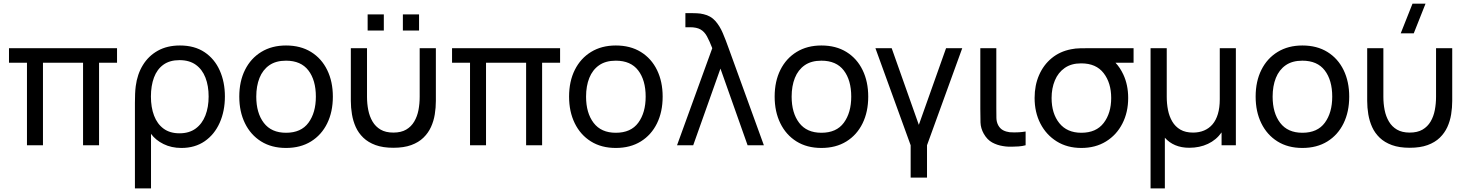

<svg xmlns="http://www.w3.org/2000/svg" viewBox="-20 -808 8158 1068"><path d="M130 0V-459H30V-540H631V-459H531V0H442V-459H219V0Z M730.5 240V-235.5Q730.5 -262.5 731.5 -286Q732.5 -309.5 735 -328.5Q743.5 -395 774.8 -446Q806 -497 858 -526Q910 -555 981 -555Q1062 -555 1117.8 -517.8Q1173.5 -480.5 1202.2 -416.2Q1231 -352 1231 -271.5Q1231 -190 1202 -125Q1173 -60 1118.8 -22.5Q1064.5 15 989 15Q933.5 15 889.5 -6.8Q845.5 -28.5 820 -63.5V240ZM978.5 -66.5Q1032.5 -66.5 1068.5 -93Q1104.5 -119.5 1122.5 -165.8Q1140.5 -212 1140.5 -271Q1140.5 -330.5 1122.8 -376.2Q1105 -422 1069 -447.8Q1033 -473.5 978.5 -473.5Q924 -473.5 888.8 -448Q853.5 -422.5 836.5 -376.8Q819.5 -331 819.5 -271Q819.5 -211 837 -164.8Q854.5 -118.5 889.8 -92.5Q925 -66.5 978.5 -66.5Z M1571 15Q1490.5 15 1432.2 -21.5Q1374 -58 1342.5 -122.5Q1311 -187 1311 -270.5Q1311 -355.5 1343 -419.5Q1375 -483.5 1433.5 -519.2Q1492 -555 1571 -555Q1652 -555 1710.5 -518.8Q1769 -482.5 1800.2 -418.2Q1831.5 -354 1831.5 -270.5Q1831.5 -186 1800 -121.8Q1768.5 -57.5 1710 -21.2Q1651.5 15 1571 15ZM1571 -69.5Q1655 -69.5 1696 -125.5Q1737 -181.5 1737 -270.5Q1737 -362 1695.5 -416.2Q1654 -470.5 1571 -470.5Q1514.5 -470.5 1478 -445Q1441.5 -419.5 1423.5 -374.5Q1405.5 -329.5 1405.5 -270.5Q1405.5 -179.5 1447.5 -124.5Q1489.5 -69.5 1571 -69.5Z M2221 -638V-728H2311V-638ZM2025 -638V-728H2115V-638ZM1931.5 -246.5V-540H2021.5V-269.5Q2021.5 -231.5 2028.5 -196Q2035.5 -160.5 2052.2 -132Q2069 -103.5 2097.2 -87Q2125.5 -70.5 2168 -70.5Q2211 -70.5 2239.2 -87Q2267.5 -103.5 2284.2 -132Q2301 -160.5 2307.8 -196Q2314.5 -231.5 2314.5 -269.5V-540H2404.5V-246.5Q2404.5 -209.5 2398.5 -172Q2392.5 -134.5 2377.2 -101.2Q2362 -68 2335.2 -42Q2308.5 -16 2267.5 -1Q2226.5 14 2168 14Q2110 14 2069 -1Q2028 -16 2001 -42Q1974 -68 1959 -101.2Q1944 -134.5 1937.8 -172Q1931.5 -209.5 1931.5 -246.5Z M2594.5 0V-459H2494.5V-540H3095.5V-459H2995.5V0H2906.5V-459H2683.5V0Z M3405.5 15Q3325 15 3266.8 -21.5Q3208.5 -58 3177 -122.5Q3145.5 -187 3145.5 -270.5Q3145.5 -355.5 3177.5 -419.5Q3209.5 -483.5 3268 -519.2Q3326.5 -555 3405.5 -555Q3486.5 -555 3545 -518.8Q3603.5 -482.5 3634.8 -418.2Q3666 -354 3666 -270.5Q3666 -186 3634.5 -121.8Q3603 -57.5 3544.5 -21.2Q3486 15 3405.5 15ZM3405.5 -69.5Q3489.5 -69.5 3530.5 -125.5Q3571.5 -181.5 3571.5 -270.5Q3571.5 -362 3530 -416.2Q3488.5 -470.5 3405.5 -470.5Q3349 -470.5 3312.5 -445Q3276 -419.5 3258 -374.5Q3240 -329.5 3240 -270.5Q3240 -179.5 3282 -124.5Q3324 -69.5 3405.5 -69.5Z M3746 0 3942 -540Q3926.5 -580 3912.5 -605.8Q3898.5 -631.5 3877 -644Q3855.5 -656.5 3818 -656.5H3792.5V-735H3827Q3836.5 -735 3856.2 -734.2Q3876 -733.5 3893.5 -729Q3933.5 -720 3958.5 -692Q3983.5 -664 4000.5 -624Q4017.5 -584 4033 -540L4229 0H4138.5L3987.5 -426.5L3836 0Z M4549 15Q4468.5 15 4410.2 -21.5Q4352 -58 4320.5 -122.5Q4289 -187 4289 -270.5Q4289 -355.5 4321 -419.5Q4353 -483.5 4411.5 -519.2Q4470 -555 4549 -555Q4630 -555 4688.5 -518.8Q4747 -482.5 4778.2 -418.2Q4809.5 -354 4809.5 -270.5Q4809.5 -186 4778 -121.8Q4746.5 -57.5 4688 -21.2Q4629.5 15 4549 15ZM4549 -69.5Q4633 -69.5 4674 -125.5Q4715 -181.5 4715 -270.5Q4715 -362 4673.5 -416.2Q4632 -470.5 4549 -470.5Q4492.5 -470.5 4456 -445Q4419.5 -419.5 4401.5 -374.5Q4383.5 -329.5 4383.5 -270.5Q4383.5 -179.5 4425.5 -124.5Q4467.5 -69.5 4549 -69.5Z M5045.5 180V0L4849.5 -540H4940L5091 -113.5L5242.5 -540H5332.5L5136.5 0V180Z M5558.5 4.5Q5526.5 -0.5 5499 -15.5Q5471.5 -30.5 5452.5 -63.5Q5435 -94.5 5434 -127Q5433 -159.5 5433 -204V-540H5522V-208Q5522 -174 5522.5 -151.5Q5523 -129 5533 -110.5Q5543.5 -92 5559.8 -83.5Q5576 -75 5596 -72.5Q5608.5 -71.5 5622 -71.5Q5631 -71.5 5647.5 -72.2Q5664 -73 5685 -76.5V0Q5666.5 5 5646 6.5Q5625.5 8 5608 8Q5603 8 5589.2 7.8Q5575.5 7.5 5558.5 4.5Z M5995 15Q5916.5 15 5858 -21.5Q5799.5 -58 5767.2 -120.8Q5735 -183.5 5735 -263Q5735 -333.5 5759.8 -390.2Q5784.5 -447 5830 -484.5Q5875.5 -522 5938 -534Q5961 -539 5990.8 -539.5Q6020.5 -540 6055 -540H6285.5V-459H6185Q6210.5 -432 6228.5 -393.5Q6255.5 -335.5 6255.5 -263Q6255.5 -183.5 6223.2 -120.5Q6191 -57.5 6132.2 -21.2Q6073.5 15 5995 15ZM5995 -69.5Q6077.5 -69.5 6119.2 -124Q6161 -178.5 6161 -263Q6161 -347 6119 -401.2Q6077 -455.5 5995 -455.5Q5994 -455.5 5993 -455.5Q5939 -455.5 5902.5 -430Q5866 -404.5 5847.8 -360.8Q5829.5 -317 5829.5 -263Q5829.5 -176.5 5872.5 -123Q5915.5 -69.5 5995 -69.5Z M6380 240V-540H6470V-269.5Q6470 -231.5 6477 -196Q6484 -160.5 6500.8 -132Q6517.5 -103.5 6545.8 -87Q6574 -70.5 6616.5 -70.5Q6650 -70.5 6677.5 -82Q6705 -93.5 6724.5 -116.2Q6744 -139 6754.5 -174Q6765 -209 6765 -255.5V-540H6854.5V0H6775V-71.5Q6745.5 -29.5 6699.2 -7.8Q6653 14 6595 14Q6551.5 14 6517.2 -0.5Q6483 -15 6459.5 -42V240Z M7224.5 15Q7144 15 7085.8 -21.5Q7027.5 -58 6996 -122.5Q6964.5 -187 6964.5 -270.5Q6964.5 -355.5 6996.5 -419.5Q7028.5 -483.5 7087 -519.2Q7145.5 -555 7224.5 -555Q7305.5 -555 7364 -518.8Q7422.5 -482.5 7453.8 -418.2Q7485 -354 7485 -270.5Q7485 -186 7453.5 -121.8Q7422 -57.5 7363.5 -21.2Q7305 15 7224.5 15ZM7224.5 -69.5Q7308.5 -69.5 7349.5 -125.5Q7390.5 -181.5 7390.5 -270.5Q7390.5 -362 7349 -416.2Q7307.5 -470.5 7224.5 -470.5Q7168 -470.5 7131.5 -445Q7095 -419.5 7077 -374.5Q7059 -329.5 7059 -270.5Q7059 -179.5 7101 -124.5Q7143 -69.5 7224.5 -69.5Z M7844 -622.5H7771.5L7837 -787.5H7909.5ZM7585 -246.5V-540H7675V-269.5Q7675 -231.5 7682 -196Q7689 -160.5 7705.8 -132Q7722.5 -103.5 7750.8 -87Q7779 -70.5 7821.5 -70.5Q7864.5 -70.5 7892.8 -87Q7921 -103.5 7937.8 -132Q7954.5 -160.5 7961.2 -196Q7968 -231.5 7968 -269.5V-540H8058V-246.5Q8058 -209.5 8052 -172Q8046 -134.5 8030.8 -101.2Q8015.5 -68 7988.8 -42Q7962 -16 7921 -1Q7880 14 7821.5 14Q7763.5 14 7722.5 -1Q7681.5 -16 7654.5 -42Q7627.5 -68 7612.5 -101.2Q7597.5 -134.5 7591.2 -172Q7585 -209.5 7585 -246.5Z"/></svg>

Font: Cns Manrope Med
Style: Regular
Weight: 500
Designer: Mikhail Sharanda
Foundry: Mikhail Sharanda
Version: Version 4.504